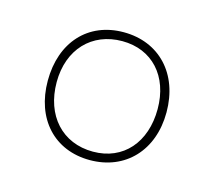

<svg xmlns="http://www.w3.org/2000/svg" viewBox="-56 -791 478 428"><g transform="rotate(15 182.5 -576.5)"><path d="M182 -429C264 -429 320 -488 320 -576C320 -665 264 -724 182 -724C100 -724 46 -665 46 -576C46 -488 100 -429 182 -429ZM184 -449C113 -449 66 -501 66 -578C66 -654 114 -704 184 -704C253 -704 299 -654 299 -578C299 -501 254 -449 184 -449Z"/></g></svg>

Font: Noto Serif Display SemiCondensed ExtraLight
Style: Regular
Weight: 200
Width: 4
Designer: Monotype Design Team
Foundry: Monotype Imaging Inc.
Version: Version 2.009